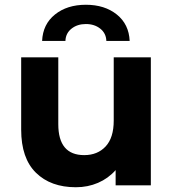

<svg xmlns="http://www.w3.org/2000/svg" viewBox="-20 -779 727 807"><path d="M614 -538V0H466V-64Q435 -29 392 -10.5Q349 8 299 8Q193 8 131 -53Q69 -114 69 -234V-538H225V-257Q225 -127 334 -127Q390 -127 424 -163.5Q458 -200 458 -272V-538ZM341 -759Q420 -759 471 -718Q522 -677 525 -607H427Q426 -639 401.5 -658.5Q377 -678 341 -678Q305 -678 280.5 -658.5Q256 -639 255 -607H157Q160 -677 211 -718Q262 -759 341 -759Z"/></svg>

Font: Idrija
Style: Bold
Weight: 700
Designer: Julieta Ulanovsky
Foundry: Julieta Ulanovsky
Version: Version 7.200